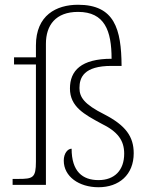

<svg xmlns="http://www.w3.org/2000/svg" viewBox="-20 -777 633 807"><path d="M394 10C480 10 542 -42 542 -133C542 -203 508 -250 419 -296C333 -339 314 -369 314 -407C314 -451 332 -500 449 -500H491C490 -656 461 -757 308 -757C217 -757 131 -713 131 -586V-536H39V-506H131V-98C131 -30 119 -25 58 -25H33V0H173V-593C173 -671 214 -727 308 -727C420 -727 449 -648 449 -530C321 -530 274 -480 274 -405C274 -328 335 -296 405 -258C475 -224 502 -187 502 -131C502 -62 462 -20 394 -20C327 -20 281 -56 281 -152C265 -152 248 -133 248 -102C248 -35 312 10 394 10Z"/></svg>

Font: Noto Serif Lao ExtraLight
Style: Regular
Weight: 200
Designer: Monotype Design Team
Foundry: Monotype Imaging Inc.
Version: Version 2.003